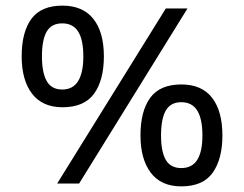

<svg xmlns="http://www.w3.org/2000/svg" viewBox="-20 -652 868 682"><path d="M569 -622H646L261 0H183ZM202 -271Q131 -271 94 -319Q57 -367 57 -452Q57 -538 91.5 -585Q126 -632 202 -632Q274 -632 311.5 -585Q349 -538 349 -452Q349 -367 314 -319Q279 -271 202 -271ZM201 -334Q239 -334 257.5 -364Q276 -394 276 -452Q276 -511 257.5 -540Q239 -569 201 -569Q163 -569 146 -540Q129 -511 129 -452Q129 -394 146 -364Q163 -334 201 -334ZM624 10Q552 10 515.5 -38.5Q479 -87 479 -171Q479 -257 513.5 -304.5Q548 -352 624 -352Q697 -352 733.5 -304.5Q770 -257 770 -171Q770 -87 735.5 -38.5Q701 10 624 10ZM624 -55Q662 -55 680.5 -84Q699 -113 699 -171Q699 -230 680.5 -259.5Q662 -289 624 -289Q586 -289 569 -259.5Q552 -230 552 -171Q552 -113 569 -84Q586 -55 624 -55Z"/></svg>

Font: ubangla15
Style: Book
Weight: 400
Designer: Jelle Bosma - Monotype Design Team
Foundry: Monotype Imaging Inc.
Version: Version 2.003